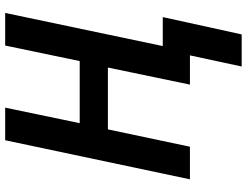

<svg xmlns="http://www.w3.org/2000/svg" viewBox="-126 -628 954 742"><g transform="rotate(-90 351.0 -257.0)"><path d="M465 200 508 0H395L461 -317H222L155 0H29L180 -714H306L246 -426H486L546 -714H672L544 -105H656L589 200Z"/></g></svg>

Font: Noto Sans Display SemiBold
Style: Italic
Weight: 600
Italic angle: -12°
Designer: Monotype Design Team
Foundry: Monotype Imaging Inc.
Version: Version 2.003